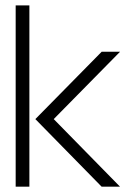

<svg xmlns="http://www.w3.org/2000/svg" viewBox="-20 -704 492 724"><path d="M39.1 0V-683.6H90.8V0ZM113.3 -254.9 363.3 -508.8H432.6L182.6 -254.9L432.6 0H363.3Z"/></svg>

Font: Post No Bills Jaffna
Style: Regular
Weight: 400
Designer: Kosala Senevirathne, Siva Puranthara, Lasantha Premarathna, Tharique Azeez
Foundry: Mooniak
Version: Version 1.220 ; ttfautohint (v1.6)